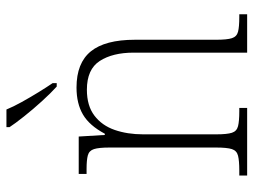

<svg xmlns="http://www.w3.org/2000/svg" viewBox="-118 -688 806 611"><g transform="rotate(-90 285.5 -383.0)"><path d="M32 0V-25H48Q79 -25 95 -29Q111 -33 116 -48.5Q121 -64 121 -99V-438Q121 -472 116 -487.5Q111 -503 96 -507Q81 -511 53 -511H37V-536H156L161 -453H165Q191 -502 226 -522.5Q261 -543 312 -543Q390 -543 427 -497.5Q464 -452 464 -357V-99Q464 -64 469 -48.5Q474 -33 489.5 -29Q505 -25 536 -25H545V0H423V-361Q423 -428 396.5 -469Q370 -510 305 -510Q254 -510 222.5 -486Q191 -462 177 -421.5Q163 -381 163 -331V-98Q163 -64 168 -48.5Q173 -33 189 -29Q205 -25 236 -25H247V0ZM315 -606Q295 -624 269 -652.5Q243 -681 220 -710Q197 -739 186 -756V-766H242Q251 -744 266 -717Q281 -690 297 -664Q313 -638 326 -619V-606Z"/></g></svg>

Font: Noto Serif SemiCondensed ExtraLight
Style: Regular
Weight: 200
Width: 4
Designer: Monotype Design Team
Foundry: Monotype Imaging Inc.
Version: Version 2.014